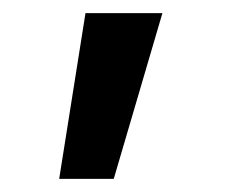

<svg xmlns="http://www.w3.org/2000/svg" viewBox="-20 -155 347 292"><path d="M70 117 110 -135H227L153 117Z"/></svg>

Font: Plus Jakarta Display Medium
Style: Regular
Weight: 500
Designer: Gumpita Rahayu
Foundry: Tokotype Studio
Version: Version 1.000